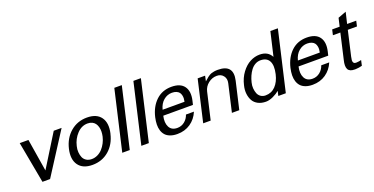

<svg xmlns="http://www.w3.org/2000/svg" viewBox="-25 -1441 4237 2175"><g transform="rotate(-20 2093.5 -354.0)"><path d="M634.8 -500 314 0H222.2L129.9 -500H234.9L297.9 -109.9L540 -500Z M1037.6 -248Q1044.4 -278.8 1044.9 -307.6Q1045.4 -336.4 1038.3 -361.8Q1031.2 -387.2 1017.6 -406Q1003.9 -424.8 981 -435.8Q958 -446.8 927.7 -446.8Q854.5 -446.8 799.3 -387.9Q744.1 -329.1 725.6 -248Q715.8 -210.4 718.8 -175Q721.7 -139.6 733.6 -112.1Q745.6 -84.5 772.5 -67.6Q799.3 -50.8 836.4 -50.8Q873.5 -50.8 907.7 -67.4Q941.9 -84 967.3 -112.1Q992.7 -140.1 1010.7 -175Q1028.8 -210 1037.6 -248ZM1132.8 -250 1131.8 -248Q1104 -127.4 1021 -56.6Q938 14.2 821.8 14.2Q706.1 14.2 655 -57.4Q604 -128.9 631.8 -249Q659.7 -369.1 743.7 -440.7Q827.6 -512.2 942.9 -512.2Q1059.1 -512.2 1109.9 -441.4Q1160.6 -370.6 1132.8 -250Z M1274.4 0H1184.1L1351.1 -722.2H1441.4Z M1504.4 0H1414.1L1581.1 -722.2H1671.4Z M1764.2 -235.8Q1745.6 -155.8 1772.2 -103.3Q1798.8 -50.8 1868.2 -50.8Q1918 -50.8 1956.3 -81.5Q1994.6 -112.3 2010.3 -160.2H2106.4Q2072.8 -79.6 2004.6 -32.7Q1936.5 14.2 1845.2 14.2Q1796.9 14.2 1760.7 0.7Q1724.6 -12.7 1703.1 -36.4Q1681.6 -60.1 1671.1 -93.5Q1660.6 -127 1661.4 -166.3Q1662.1 -205.6 1672.4 -251Q1700.2 -370.6 1775.1 -441.4Q1850.1 -512.2 1961.4 -512.2Q2068.8 -512.2 2113.3 -450.9Q2157.7 -389.6 2133.3 -283.2L2122.1 -235.8ZM2044.4 -301.8Q2048.8 -321.3 2049.8 -340.1Q2050.8 -358.9 2046.1 -378.7Q2041.5 -398.4 2030.5 -413.1Q2019.5 -427.7 1997.3 -437.3Q1975.1 -446.8 1944.3 -446.8Q1888.2 -446.8 1843.3 -409.4Q1798.3 -372.1 1780.3 -301.8Z M2487.8 -453.1H2486.8Q2430.7 -453.1 2384 -416.3Q2337.4 -379.4 2324.7 -323.2L2250 0H2159.7L2274.9 -500H2364.7L2351.1 -436Q2358.9 -442.4 2372.3 -454.3Q2385.7 -466.3 2393.6 -472.9Q2401.4 -479.5 2415.5 -488.3Q2429.7 -497.1 2443.1 -501.7Q2456.5 -506.3 2476.8 -509.8Q2497.1 -513.2 2521 -513.2Q2712.4 -513.2 2670.9 -329.1L2594.7 0H2505.9L2582 -331.1Q2593.3 -381.3 2565.7 -417.2Q2538.1 -453.1 2487.8 -453.1Z M2833.5 -248Q2824.2 -211.9 2827.1 -177.2Q2830.1 -142.6 2841.1 -115.5Q2852.1 -88.4 2876.2 -71.8Q2900.4 -55.2 2933.6 -55.2Q3004.9 -55.2 3053.2 -105.2Q3101.6 -155.3 3121.6 -242.2Q3144.5 -342.3 3116 -395.8Q3087.4 -449.2 3012.7 -449.2Q2977.5 -449.2 2947.3 -431.9Q2917 -414.6 2895 -385Q2873 -355.5 2857.9 -321Q2842.8 -286.6 2833.5 -248ZM3155.8 0H3065.4L3078.6 -57.1Q3048.8 -31.2 3001.7 -9Q2954.6 13.2 2913.6 13.2Q2859.9 13.2 2820.1 -7.3Q2780.3 -27.8 2760 -63Q2739.7 -98.1 2733.9 -145.5Q2728 -192.9 2741.7 -247.1Q2760.7 -330.6 2806.9 -392.3Q2853 -454.1 2909.4 -483.6Q2965.8 -513.2 3025.4 -513.2Q3124.5 -513.2 3165.5 -435.1L3232.4 -722.2H3322.8Z M3395 -235.8Q3376.5 -155.8 3403.1 -103.3Q3429.7 -50.8 3499 -50.8Q3548.8 -50.8 3587.2 -81.5Q3625.5 -112.3 3641.1 -160.2H3737.3Q3703.6 -79.6 3635.5 -32.7Q3567.4 14.2 3476.1 14.2Q3427.7 14.2 3391.6 0.7Q3355.5 -12.7 3334 -36.4Q3312.5 -60.1 3302 -93.5Q3291.5 -127 3292.2 -166.3Q3293 -205.6 3303.2 -251Q3331.1 -370.6 3406 -441.4Q3481 -512.2 3592.3 -512.2Q3699.7 -512.2 3744.1 -450.9Q3788.6 -389.6 3764.2 -283.2L3752.9 -235.8ZM3675.3 -301.8Q3679.7 -321.3 3680.7 -340.1Q3681.6 -358.9 3677 -378.7Q3672.4 -398.4 3661.4 -413.1Q3650.4 -427.7 3628.2 -437.3Q3606 -446.8 3575.2 -446.8Q3519 -446.8 3474.1 -409.4Q3429.2 -372.1 3411.1 -301.8Z M3991.7 -130.9V-127.9Q3982.4 -94.2 3989 -73.7Q3995.6 -53.2 4022.5 -53.2H4028.8Q4060.1 -54.7 4085.9 -62L4071.8 2Q4035.6 12.7 3993.7 14.2H3981.9Q3919.4 14.2 3901.4 -22.2Q3883.3 -58.6 3901.9 -130.9L3971.7 -435.1H3881.8L3896.5 -500H3986.8L4009.8 -599.1L4108.9 -636.2L4076.7 -500H4186.5L4171.9 -435.1H4061.5Z"/></g></svg>

Font: Perun
Style: Italic
Weight: 400
Italic angle: -12°
Foundry: Stefan Peev, Context Ltd
Version: Version 001.000